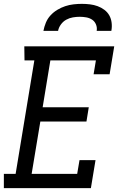

<svg xmlns="http://www.w3.org/2000/svg" viewBox="-22 -975 642 995"><path d="M-2 0V-74H59L156 -662H105L104 -735H570L546 -590H463L475 -662H239L199 -419H438L426 -345H187L142 -74H378L390 -145H473L449 0ZM203 -815Q207 -836 215.5 -857Q224 -878 239.5 -895Q255 -912 275 -924Q295 -936 316 -943Q337 -950 359 -952.5Q381 -955 402 -955Q423 -955 444 -952.5Q465 -950 484 -943Q503 -936 519 -924Q535 -912 544.5 -895Q554 -878 556.5 -857Q559 -836 555 -815H479Q482 -832 475.5 -848Q469 -864 455.5 -873Q442 -882 425 -885Q408 -888 391 -888Q374 -888 356 -885Q338 -882 321.5 -873Q305 -864 293.5 -848Q282 -832 279 -815Z"/></svg>

Font: Iosevka Etoile
Style: Italic
Weight: 400
Italic angle: -9°
Designer: Belleve Invis
Foundry: Belleve Invis
Version: Version 22.1.2; ttfautohint (v1.8.4)